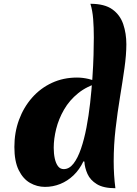

<svg xmlns="http://www.w3.org/2000/svg" viewBox="-20 -977 726 1015"><path d="M421 -124Q400 -80 368.5 -50Q337 -20 298.5 -4.5Q260 11 218 11Q176 11 139 -10Q102 -31 79 -77.5Q56 -124 56 -200Q56 -277 80.5 -343.5Q105 -410 149.5 -460.5Q194 -511 254.5 -539Q315 -567 387 -567Q417 -567 449 -559.5Q481 -552 506 -540Q440 -522 393.5 -484.5Q347 -447 318.5 -397.5Q290 -348 277 -295.5Q264 -243 264 -196Q264 -165 269.5 -139.5Q275 -114 286.5 -98.5Q298 -83 317 -83Q346 -83 368.5 -112Q391 -141 408 -190.5Q425 -240 437 -302.5Q449 -365 456.5 -432.5Q464 -500 468.5 -565.5Q473 -631 474.5 -686.5Q476 -742 476 -779Q476 -832 472.5 -876.5Q469 -921 458 -957Q533 -957 574 -927.5Q615 -898 631.5 -849Q648 -800 648 -743Q648 -688 638 -617Q628 -546 614.5 -464.5Q601 -383 591 -296.5Q581 -210 581 -124Q581 -51 590 18Q527 18 492 -3.5Q457 -25 442.5 -57.5Q428 -90 426 -123Z"/></svg>

Font: Merienda Black
Style: Regular
Weight: 900
Designer: Eduardo Rodriguez Tunni
Foundry: Eduardo Rodriguez Tunni
Version: Version 2.001